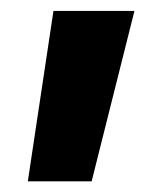

<svg xmlns="http://www.w3.org/2000/svg" viewBox="-20 -720 286 352"><path d="M31 -387.5 78 -700H226.5L148 -387.5Z"/></svg>

Font: Geologica Thin Roman
Style: Bold
Weight: 700
Version: Version 1.010;gftools[0.9.28]